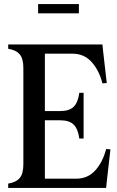

<svg xmlns="http://www.w3.org/2000/svg" viewBox="-20 -917 572 937"><path d="M119 -700H480L483 -669L501 -512L480 -510Q464 -573 427.5 -614Q391 -655 334 -655H119ZM139 -45H352Q409 -45 445.5 -86Q482 -127 498 -190L519 -188L501 -31L498 0H139ZM20 0V-21Q58 -27 76 -48Q94 -69 94 -115V-585Q94 -631 76 -652Q58 -673 20 -679V-700H108H199V0H108ZM159 -375H273Q319 -375 340 -396.5Q361 -418 367 -464H388V-358V-347V-241H367Q361 -287 340 -308.5Q319 -330 273 -330H159ZM166 -897H365V-852H166Z"/></svg>

Font: RL Madena Variable
Style: Regular
Weight: 400
Designer: I Kadek Wantara Putra
Foundry: Roughlines ID
Version: Version 1.000;Glyphs 3.1.2 (3151)